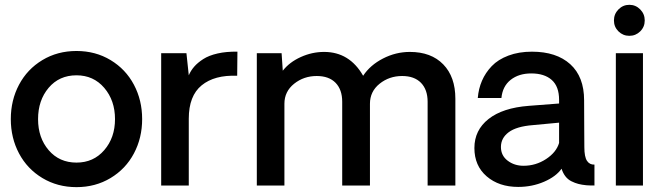

<svg xmlns="http://www.w3.org/2000/svg" viewBox="-20 -771 2760 798"><path d="M24.9 -275.9Q24.9 -354.5 59.1 -418.9Q93.3 -483.4 156 -521.2Q218.8 -559.1 297.9 -559.1Q377 -559.1 439.7 -521.2Q502.4 -483.4 536.6 -418.9Q570.8 -354.5 570.8 -275.9Q570.8 -197.8 536.6 -133.3Q502.4 -68.8 439.5 -31Q376.5 6.8 297.9 6.8Q219.2 6.8 156.2 -31Q93.3 -68.8 59.1 -133.3Q24.9 -197.8 24.9 -275.9ZM297.9 -95.2Q368.7 -95.2 413.3 -147Q458 -198.7 458 -275.9Q458 -353.5 413.3 -405.8Q368.7 -458 297.9 -458Q226.1 -458 182.1 -406Q138.2 -354 138.2 -275.9Q138.2 -198.2 182.4 -146.7Q226.6 -95.2 297.9 -95.2Z M966.8 -556.2 965.8 -456.1Q871.6 -460 818.1 -416.3Q764.6 -372.6 764.6 -277.8V0H649.9V-549.8H754.9L764.6 -458Q772.9 -477.5 787.1 -493.9Q801.3 -510.3 824.7 -525.4Q848.1 -540.5 884.5 -548.8Q920.9 -557.1 966.8 -556.2Z M1683.6 -555.2Q1772 -555.2 1822.3 -503.4Q1872.6 -451.7 1872.6 -360.8V0H1757.3V-348.1Q1757.3 -398.4 1729.7 -426.8Q1702.1 -455.1 1651.4 -455.1Q1597.7 -455.1 1557.6 -422.9Q1517.6 -390.6 1517.6 -339.8V0H1402.3V-348.1Q1402.3 -398.4 1374.8 -426.8Q1347.2 -455.1 1296.4 -455.1Q1242.7 -455.1 1202.4 -422.9Q1162.1 -390.6 1162.1 -339.8V0H1047.4V-549.8H1150.4L1155.3 -477.1Q1183.1 -512.7 1230 -533.9Q1276.9 -555.2 1327.1 -555.2Q1432.6 -555.2 1489.3 -456.1Q1518.6 -500.5 1571.8 -527.8Q1625 -555.2 1683.6 -555.2Z M2133.8 5.9Q2053.7 5.9 2002.7 -38.1Q1951.7 -82 1951.7 -155.8Q1951.7 -230 2010.5 -276.4Q2069.3 -322.8 2177.7 -331.1L2303.7 -340.8V-356Q2303.7 -411.6 2273.2 -438.7Q2242.7 -465.8 2188 -465.8Q2136.2 -465.8 2102.5 -439.2Q2068.8 -412.6 2064 -363.8H1965.8Q1968.8 -401.9 1983.2 -435.3Q1997.6 -468.8 2023.9 -496.3Q2050.3 -523.9 2093.3 -540Q2136.2 -556.2 2190.9 -556.2Q2292.5 -556.2 2350.1 -504.2Q2407.7 -452.1 2407.7 -354Q2407.7 -308.1 2408.2 -237.1Q2408.7 -166 2408.7 -159.2Q2408.7 -119.1 2419.7 -102.5Q2430.7 -85.9 2450.7 -86.9V0Q2429.2 0 2417 -1Q2397.9 -2.9 2383.8 -6.6Q2369.6 -10.3 2355 -17.6Q2340.3 -24.9 2330.1 -38.1Q2319.8 -51.3 2314 -69.8Q2291 -37.1 2241.2 -15.6Q2191.4 5.9 2133.8 5.9ZM2155.8 -82Q2207 -82 2249.5 -109.9Q2292 -137.7 2303.7 -176.8V-261.2L2194.8 -251Q2126.5 -245.6 2094.2 -221.4Q2062 -197.3 2062 -160.2Q2062 -124.5 2089.8 -103.3Q2117.7 -82 2155.8 -82Z M2640.9 -640.6Q2622.1 -622.1 2595.7 -622.1Q2569.3 -622.1 2550.5 -640.6Q2531.7 -659.2 2531.7 -686Q2531.7 -712.9 2550.5 -731.9Q2569.3 -751 2595.7 -751Q2622.1 -751 2640.9 -731.9Q2659.7 -712.9 2659.7 -686Q2659.7 -659.2 2640.9 -640.6ZM2539.6 -549.8H2652.3V0H2539.6Z"/></svg>

Font: Oakes Grotesk Medium
Style: Regular
Weight: 500
Designer: Samuel Oakes
Foundry: Samuel Oakes
Version: Version 1.000;PS 001.000;hotconv 1.0.88;makeotf.lib2.5.64775